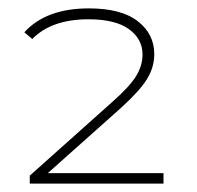

<svg xmlns="http://www.w3.org/2000/svg" viewBox="-20 -765 470 458"><path d="M370 -352V-327H51V-346L248 -522Q290 -559 305 -584Q320 -609 320 -635Q320 -672 287.5 -695.5Q255 -719 191 -719Q103 -719 57 -672L38 -688Q90 -745 192 -745Q269 -745 308.5 -714.5Q348 -684 348 -636Q348 -605 331 -577Q314 -549 269 -508L94 -352Z"/></svg>

Font: Montserrat Alternates ExLight
Style: Regular
Weight: 275
Designer: Julieta Ulanovsky
Foundry: Julieta Ulanovsky
Version: Version 7.200